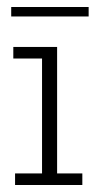

<svg xmlns="http://www.w3.org/2000/svg" viewBox="-20 -528 283 548"><path d="M23 0V-33H100V-361H18V-394H143V-33H215V0ZM12 -481V-508H233V-481Z"/></svg>

Font: Rokkitt ExtraLight
Style: Regular
Weight: 250
Version: Version 3.103